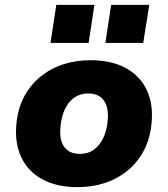

<svg xmlns="http://www.w3.org/2000/svg" viewBox="-20 -760 692 791"><path d="M300 11Q214 11 155 -21Q96 -53 68.5 -110.5Q41 -168 47 -242Q52 -309 78 -359Q104 -409 146 -443.5Q188 -478 240.5 -495Q293 -512 352 -512Q439 -512 497.5 -480Q556 -448 583.5 -391.5Q611 -335 605 -260Q600 -193 574 -142.5Q548 -92 506 -57.5Q464 -23 411.5 -6Q359 11 300 11ZM309 -126Q343 -126 367 -143.5Q391 -161 406 -193Q421 -225 424 -267Q428 -318 407.5 -346.5Q387 -375 343 -375Q310 -375 285.5 -357.5Q261 -340 246.5 -308.5Q232 -277 229 -234Q224 -183 245 -154.5Q266 -126 309 -126ZM414 -583 438 -740H595L570 -583ZM188 -583 212 -740H369L345 -583Z"/></svg>

Font: Nunito Sans 9pt Black
Style: Italic
Weight: 900
Italic angle: -9°
Version: Version 3.101;gftools[0.9.27]